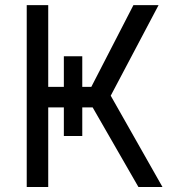

<svg xmlns="http://www.w3.org/2000/svg" viewBox="-20 -748 695 768"><path d="M235.4 -522.9H309.1V-204.1H235.4ZM86.9 0V-727.5H172.9V-400.4H345.2L513.7 -727.5H614.3L422.9 -365.2L629.9 0H533.7L350.6 -318.4H172.9V0Z"/></svg>

Font: V-Inter
Style: Regular-375
Weight: 375
Designer: Rasmus Andersson
Foundry: rsms
Version: Version 4.000;git-4146feb